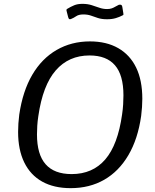

<svg xmlns="http://www.w3.org/2000/svg" viewBox="-20 -967 804 997"><path d="M347 10Q260 10 199 -24Q138 -58 106 -123.5Q74 -189 74 -282Q74 -303 75.5 -326Q77 -349 80 -372Q98 -494 147.5 -578.5Q197 -663 274 -707.5Q351 -752 447 -752Q533 -752 594 -717Q655 -682 687 -616Q719 -550 719 -454Q719 -434 717.5 -411.5Q716 -389 713 -365Q696 -245 646.5 -161Q597 -77 521 -33.5Q445 10 347 10ZM352 -63Q461 -63 526.5 -139Q592 -215 614 -373Q618 -400 619.5 -425Q621 -450 621 -472Q621 -577 577 -628Q533 -679 445 -679Q337 -679 269.5 -601.5Q202 -524 179 -364Q175 -338 173.5 -314Q172 -290 172 -269Q172 -165 217 -114Q262 -63 352 -63ZM614 -886Q601 -879 581.5 -873Q562 -867 536 -867Q508 -867 488.5 -873.5Q469 -880 452 -886Q435 -892 413 -892Q389 -892 376 -883Q363 -874 348 -868Q341 -866 338.5 -868.5Q336 -871 334 -878L327 -905Q326 -910 325 -914Q324 -918 329 -921Q347 -932 365 -939.5Q383 -947 408 -947Q434 -947 455 -940.5Q476 -934 495.5 -927Q515 -920 536 -920Q550 -920 560 -923.5Q570 -927 579 -932.5Q588 -938 597 -942Q605 -944 609.5 -941.5Q614 -939 615 -932L620 -901Q621 -897 621 -892.5Q621 -888 614 -886Z"/></svg>

Font: Libre Franklin
Style: Italic
Weight: 400
Italic angle: -8°
Designer: Pablo Impallari, Rodrigo Fuenzalida, Nhung Nguyen
Foundry: Impallari Type
Version: Version 3.000